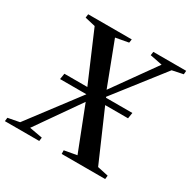

<svg xmlns="http://www.w3.org/2000/svg" viewBox="-189 -903 1058 1063"><g transform="rotate(30 340.0 -371.5)"><path d="M-25 0 -22.5 -23 51 -37 311 -380.5 367.5 -420.5 570 -704.5 491.5 -720 495 -743H705L703 -720L633.5 -705.5L379.5 -380L324.5 -338.5L114.5 -38L197.5 -23L194.5 0ZM338 0 337.5 -23 417.5 -37.5 304.5 -327.5 295 -347 142 -704.5 75.5 -720 78.5 -743H357L353.5 -720.5L271.5 -705.5L379 -423.5L390 -403.5L549 -38L618.5 -23L616 0ZM123 -354.5 129 -392H563.5L557.5 -354.5Z"/></g></svg>

Font: Merriweather 120pt Medium
Style: Italic
Weight: 500
Italic angle: -7.8°
Version: Version 2.101